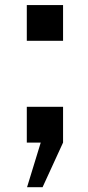

<svg xmlns="http://www.w3.org/2000/svg" viewBox="-20 -574 356 773"><path d="M87.9 -553.7H233.9V-409.7H87.9ZM144 0H87.9V-144H233.9V0L151.4 179.7H88.9Z"/></svg>

Font: Decalotype Medium
Style: Regular
Weight: 500
Designer: Alfredo Marco Pradil
Foundry: Alfredo Marco Pradil
Version: Version 1.0